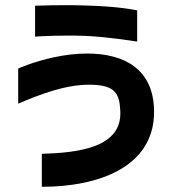

<svg xmlns="http://www.w3.org/2000/svg" viewBox="-20 -627 679 739"><path d="M141 -35V92C359 92 573 16 573 -196C573 -364 455 -421 315 -421C227 -421 141 -397 90 -379C66 -370 51 -364 50 -363V-228C132 -263 230 -301 323 -301C425 -301 440 -266 443 -200C451 -59 282 -39 141 -35ZM115 -486C142 -488 226 -492 304 -489C386 -486 488 -470 508 -467V-587C508 -587 439 -603 304 -606C222 -609 115 -605 115 -605Z"/></svg>

Font: コーポレート・ロゴ ver3 Bold
Style: Regular
Weight: 700
Designer: [KANA_main] LOGOTYPE.JP [Source Han Sans] Ryoko NISHIZUKA 西塚涼子 (kana, bopomofo & ideographs); Paul D. Hunt (Latin, Greek
Version: Version 12.001;FEAKit 1.0